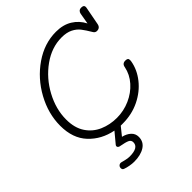

<svg xmlns="http://www.w3.org/2000/svg" viewBox="-256 -855 1225 1225"><g transform="rotate(-45 356.0 -243.0)"><path d="M711 -682 688 -561Q683 -531 654 -531Q639 -531 631 -544Q606 -586 588 -609Q570 -632 540 -647Q510 -662 465 -662Q375 -662 294 -604Q213 -546 164 -455Q115 -364 115 -271Q115 -195 148 -145.5Q181 -96 235 -72.5Q289 -49 352 -49Q414 -49 470.5 -74Q527 -99 566 -143Q605 -187 616 -242Q620 -270 648 -270Q661 -270 666.5 -265.5Q672 -261 672 -250Q672 -243 671 -239Q660 -175 616 -119.5Q572 -64 503.5 -30.5Q435 3 352 3H334L289 59Q323 67 344 86.5Q365 106 365 135Q365 180 328 203.5Q291 227 232 227Q214 227 192 223Q170 219 154 213Q142 209 142 195Q142 183 150.5 176Q159 169 170 171Q175 172 196 177.5Q217 183 235 183Q316 183 316 135Q316 116 298.5 108Q281 100 242 93Q232 92 226.5 87.5Q221 83 221 77Q221 73 224 68L283 -3Q186 -22 123 -89Q60 -156 60 -269Q60 -378 116.5 -481Q173 -584 266.5 -648.5Q360 -713 465 -713Q529 -713 574.5 -685Q620 -657 645 -608L658 -683Q660 -694 667.5 -701Q675 -708 689 -708Q716 -708 711 -682Z"/></g></svg>

Font: Mali Light
Style: Italic
Weight: 300
Italic angle: -10°
Version: Version 1.000; ttfautohint (v1.6)